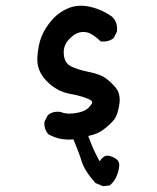

<svg xmlns="http://www.w3.org/2000/svg" viewBox="-20 -505 540 660"><path d="M332.5 134.3 309.1 124.5 308.1 124 307.1 123Q270 81.1 260.3 48.3Q251 18.1 232.4 -25.9Q184.6 -21.5 147.5 -43L146.5 -43.5L146 -43.9Q130.9 -61.5 132.8 -85.4V-86.4L133.3 -87.4L143.1 -106.9L143.6 -107.9L144.5 -108.9Q153.3 -116.7 164.6 -119.4Q175.8 -122.1 188.5 -120.1H189L189.9 -119.6Q197.8 -116.2 208 -115Q218.3 -113.8 231.9 -115.2Q257.8 -118.2 271.5 -125.5Q285.2 -132.3 294.4 -147Q296.9 -150.4 296.9 -153.1Q296.9 -155.8 293.9 -158.7Q291 -161.6 284.2 -164.6Q276.9 -168 267.3 -171.1Q257.8 -174.3 245.8 -177.2Q233.9 -180.2 219.7 -182.6Q174.8 -190.9 140.1 -226.6Q105.5 -262.2 108.4 -308.1Q111.3 -352.1 123.5 -381.1Q135.7 -410.2 158.7 -436.5Q162.6 -440.9 166.7 -445.1Q170.9 -449.2 175.3 -452.9Q179.7 -456.5 184.3 -459.7Q189 -462.9 193.8 -466.1Q198.7 -469.2 203.9 -471.7Q209 -474.1 214.4 -476.6Q247.6 -490.7 288.6 -481.9Q302.2 -479 315.4 -474.1Q328.6 -469.2 341.1 -462.6Q353.5 -456.1 365.7 -447.3L366.2 -446.8V-446.3Q376 -437 379.9 -424.3Q383.8 -411.6 381.8 -396.5V-395.5L381.3 -395L371.6 -375.5L370.6 -374L369.6 -373Q352.5 -360.4 328.6 -362.3H326.7L325.2 -363.8Q300.8 -386.2 284.7 -392.1Q269 -397.5 252.2 -393.3Q235.4 -389.2 216.3 -368.7Q197.3 -348.6 199.2 -319.3Q201.2 -290.5 220.7 -278.8Q231.4 -272.9 246.6 -267.8Q261.7 -262.7 280.8 -258.8Q321.8 -250.5 340.3 -238.3Q343.3 -236.3 346.2 -233.9Q349.1 -231.4 352.3 -229Q355.5 -226.6 358.4 -223.9Q361.3 -221.2 364.5 -218Q367.7 -214.8 370.6 -211.7Q373.5 -208.5 376.5 -205.1Q396 -182.6 390.1 -145.5Q388.2 -133.8 385.7 -124.3Q383.3 -114.7 379.9 -107.2Q376.5 -99.6 372.6 -94.2Q366.2 -86.4 357.7 -78.1Q349.1 -69.8 337.4 -61Q316.4 -43.9 283.2 -37.6Q295.4 -5.4 301.8 8.8Q308.1 22.5 322.3 49.3Q326.2 43.9 329.3 40.5Q332.5 37.1 335.9 34.7Q345.7 26.4 362.3 32.7Q369.6 35.2 375.5 38.8Q381.3 42.5 385.3 46.9Q390.1 54.7 389.9 63.7Q389.6 72.8 385.7 87.4Q377 116.7 357.9 131.3L356.9 132.8H355L335.4 134.8H334Z"/></svg>

Font: NaikaiFont
Style: SemiBold
Weight: 600
Version: Version 1.89